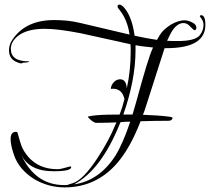

<svg xmlns="http://www.w3.org/2000/svg" viewBox="-20 -760 911 833"><path d="M260 53Q191 53 130 18Q64 -23 42 -84Q34 -106 30 -124.5Q26 -143 26 -156Q26 -188 49 -188Q56 -188 57 -181Q62 -162 66 -149Q70 -136 73 -128Q78 -114 86 -102Q94 -90 103 -79Q150 -26 229 -26Q243 -26 262 -32Q283 -38 286 -38Q289 -37 289 -35Q289 -17 213 -17Q105 -17 71 -91Q131 43 259 43Q262 43 266 43Q270 43 274 42Q276 41 281.5 39Q287 37 295 35Q341 21 404 -76Q427 -111 446.5 -147Q466 -183 481 -220Q483 -225 485 -229Q464 -228 442 -227.5Q420 -227 397 -227Q390 -227 376.5 -237.5Q363 -248 361 -254L365 -255Q376 -258 399 -260Q422 -262 449 -262.5Q476 -263 499 -263Q512 -297 520 -330Q510 -375 470 -375Q463 -375 461 -374Q461 -389 473 -402.5Q485 -416 501 -416Q528 -416 530 -376Q539 -417 543 -457Q547 -497 547 -534Q547 -542 547 -551Q547 -560 546 -568Q511 -576 456 -588Q401 -600 329 -616Q282 -625 243.5 -630Q205 -635 174 -635Q97 -635 58 -604Q27 -579 27 -548Q27 -494 103 -494Q106 -494 106 -493Q106 -489 81 -488Q79 -488 77 -486.5Q75 -485 72 -485Q65 -485 57 -489Q19 -502 19 -542Q19 -553 22.5 -565Q26 -577 34 -588Q91 -673 215 -673Q240 -673 268.5 -670.5Q297 -668 330 -660L542 -610Q533 -675 497 -719Q490 -726 490 -732Q490 -740 499 -740Q504 -740 514 -732Q552 -693 564 -605Q619 -593 661 -587L674 -609Q682 -622 694 -632.5Q706 -643 721 -653Q754 -672 781 -672Q795 -672 813.5 -663Q832 -654 832 -640Q832 -629 823 -629Q821 -629 806 -644Q793 -660 776 -660Q741 -660 714 -602L705 -583Q718 -582 730.5 -582Q743 -582 753 -582Q823 -582 845 -605Q863 -626 863 -652Q863 -666 855 -677.5Q847 -689 847 -689Q847 -694 853 -694Q871 -694 871 -652Q871 -551 702 -551H694L611 -292Q606 -276 600 -262Q630 -261 659.5 -259Q689 -257 709 -254.5Q729 -252 729 -248Q729 -246 725 -241Q721 -236 710 -236Q679 -236 649 -235.5Q619 -235 590 -234Q544 -116 488 -52Q397 53 260 53ZM535 -263Q544 -263 555 -263Q563 -289 571 -318Q596 -410 614 -469.5Q632 -529 644 -554Q626 -556 607 -558Q588 -560 568 -564V-543Q568 -477 554.5 -407Q541 -337 515 -263Q521 -263 526 -263Q531 -263 535 -263ZM301 40Q411 24 481 -85Q514 -139 545 -232H540Q531 -232 521.5 -231.5Q512 -231 503 -230Q502 -228 499 -221Q418 -22 301 40Z"/></svg>

Font: Lavishly Yours
Style: Regular
Weight: 400
Designer: Robert E. Leuschke
Foundry: Robert E. Leuschke
Version: Version 1.010; ttfautohint (v1.8.3)